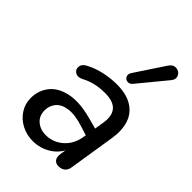

<svg xmlns="http://www.w3.org/2000/svg" viewBox="-227 -867 974 974"><g transform="rotate(45 260.5 -379.5)"><path d="M32.7 -138.4Q32.7 -192 64 -232.1Q95.3 -272.3 157.5 -286Q219.7 -299.8 307.7 -276.9L388.1 -255.7L379.3 -197.1L317.5 -216.5Q253.3 -237.6 210.3 -231.8Q167.3 -226.1 147 -201.5Q126.7 -177 126.7 -144.1Q126.7 -104.2 153.5 -81.5Q180.2 -58.8 219.3 -58.8Q272.5 -58.8 312.6 -94.2Q352.7 -129.5 362.2 -189.7L381.6 -310.6Q390.7 -365.5 366.2 -394.2Q341.7 -422.9 281.5 -422.9Q252.3 -422.9 226.3 -418.4Q200.3 -413.8 174.9 -403.7Q164.4 -398.8 147.9 -390.8Q124.3 -379.3 107 -390.7Q89.7 -402.1 92.4 -423.4Q95.1 -444.6 122.3 -457.4Q160 -476.9 204.4 -486.6Q248.8 -496.4 292.3 -496.4Q361.6 -496.4 404.2 -470.1Q446.8 -443.9 462.4 -396.7Q478 -349.5 468 -286.3L428.9 -39.4Q426 -16.3 412.8 -4.5Q399.6 7.3 377.7 7.3Q356.4 7.3 346.6 -6.3Q336.7 -19.9 340.6 -45.3L352.5 -121L360.6 -108.5Q340.3 -50.4 294.8 -20.6Q249.2 9.3 193.7 9.3Q150.9 9.3 113.6 -10Q76.4 -29.3 54.5 -63.1Q32.7 -97 32.7 -138.4ZM304.4 -588.7 408.6 -746.1Q424.3 -769.9 447.2 -768Q470 -766.1 479.6 -746Q489.2 -725.9 472.3 -705.7L349.4 -556.4Q337.4 -541.7 322 -543.5Q306.7 -545.3 300.3 -559Q294 -572.8 304.4 -588.7Z"/></g></svg>

Font: SN Pro Thin
Style: Italic
Weight: 200
Italic angle: -9°
Designer: Tobias Whetton
Foundry: Supernotes
Version: Version 1.003;Glyphs 3.3 (3324)